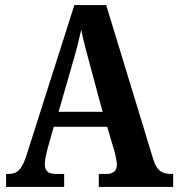

<svg xmlns="http://www.w3.org/2000/svg" viewBox="-20 -734 700 754"><path d="M4 0H232V-51H198C167 -51 156 -65 156 -90C156 -108 163 -135 167 -151L191 -236H401L430 -138C433 -124 439 -102 439 -87C439 -61 422 -51 397 -51H368V0H660V-51H650C616 -51 595 -65 582 -108L397 -714H272L84 -124C65 -64 45 -51 14 -51H4ZM210 -295 266 -489C279 -533 290 -576 299 -617C307 -575 319 -532 332 -484L383 -295Z"/></svg>

Font: Noto Serif Ethiopic Condensed
Style: Bold
Weight: 700
Width: 3
Designer: Monotype Design Team
Foundry: Monotype Imaging Inc.
Version: Version 2.102